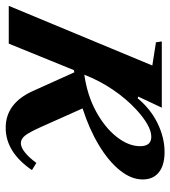

<svg xmlns="http://www.w3.org/2000/svg" viewBox="1 -591 584 658"><g transform="rotate(90 293.0 -262.0)"><path d="M402 10.5Q318 10.5 276 -82.5L212 -224.5L204.5 -223.5L113.5 0H-16L188.5 -492L109 -504.5L106 -524.5H333L295 -443.5L301 -442Q338.5 -487 387.5 -510.5Q436.5 -534 485 -534Q530 -534 554.5 -514.5Q579 -495 579 -459Q579 -420 548 -381.2Q517 -342.5 462 -309.2Q407 -276 335.5 -253L398.5 -112Q417.5 -69.5 429 -55.5Q440.5 -41.5 454.5 -41.5Q482.5 -41.5 522.5 -94.5L547 -79.5Q485.5 10.5 402 10.5ZM220 -259Q290.5 -269 346 -299.2Q401.5 -329.5 433.2 -370Q465 -410.5 465 -450.5Q465 -488.5 432.5 -488.5Q413 -488.5 388.5 -474.2Q364 -460 338 -435.5Q302.5 -402.5 271.8 -357.5Q241 -312.5 220 -259Z"/></g></svg>

Font: Libre Caslon Text SemiBold Italic
Style: Regular
Weight: 600
Italic angle: -22.583°
Designer: Pablo Impallari, Rodrigo Fuenzalida, Katja Schimmel
Foundry: Pablo Impallari, Rodrigo Fuenzalida
Version: Version 2.000